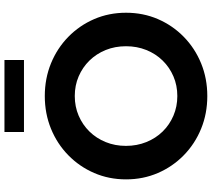

<svg xmlns="http://www.w3.org/2000/svg" viewBox="-64 -866 941 853"><g transform="rotate(-90 406.5 -439.5)"><path d="M406.3 11Q328.4 11 261.1 -16.5Q193.8 -44 143.3 -93.5Q92.7 -143 64.4 -208.5Q36.1 -274 36.1 -350Q36.1 -426 64.4 -491.5Q92.7 -557 143.3 -606.5Q193.8 -656 261.1 -683.5Q328.4 -711 406.3 -711Q484.2 -711 551.5 -683.5Q618.7 -656 669.3 -606.5Q719.9 -557 748.2 -491.5Q776.4 -426 776.4 -350Q776.4 -274 748.2 -208.5Q719.9 -143 669.3 -93.5Q618.7 -44 551.5 -16.5Q484.2 11 406.3 11ZM406.4 -122.2Q453.6 -122.2 493.7 -139.5Q533.9 -156.8 563.9 -187.4Q593.9 -218 610.8 -259.8Q627.6 -301.7 627.6 -350Q627.6 -399.1 610.8 -440.5Q593.9 -481.9 563.9 -512.6Q533.9 -543.2 493.7 -560.5Q453.6 -577.8 406.4 -577.8Q359.3 -577.8 319 -560.5Q278.7 -543.2 248.7 -512.6Q218.6 -481.9 201.8 -440.5Q184.9 -399.1 184.9 -350.5Q184.9 -301.9 201.8 -259.9Q218.7 -218 248.7 -187.4Q278.7 -156.8 319.1 -139.5Q359.4 -122.2 406.4 -122.2ZM246.5 -803.5V-890.2H566.3V-803.5Z"/></g></svg>

Font: Red Hat Display
Style: Regular
Weight: 300
Designer: Pentagram, MCKL
Foundry: Pentagram, MCKL
Version: Version 1.023